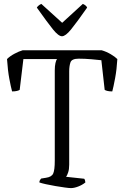

<svg xmlns="http://www.w3.org/2000/svg" viewBox="-20 -965 638 985"><path d="M344 0Q335 0 313 -3Q291 -6 264.5 -10.5Q238 -15 215.5 -20Q193 -25 182 -29Q182 -36 185 -41Q188 -46 191 -49L216 -53Q245 -57 253 -75Q261 -93 261 -140V-604Q261 -626 264.5 -641.5Q268 -657 273 -662H100L81 -504Q77 -501 67 -498.5Q57 -496 42 -496Q36 -518 28 -560Q20 -602 16 -662Q31 -677 54.5 -689.5Q78 -702 96 -707H502Q526 -700 548 -687Q570 -674 582 -662Q579 -609 570.5 -563.5Q562 -518 556 -496Q541 -496 531 -498.5Q521 -501 517 -504L500 -656Q484 -658 449.5 -661Q415 -664 384 -664Q348 -664 341.5 -645Q335 -626 335 -599V-120Q335 -96 329.5 -80Q324 -64 319 -58L412 -48Q417 -42 418 -29Q402 -16 381 -8Q360 0 344 0ZM298 -779Q280 -779 251.5 -814.5Q223 -850 169 -926Q171 -930 177 -935.5Q183 -941 192 -945L299 -848L405 -945Q423 -937 427 -926Q373 -849 344.5 -814Q316 -779 298 -779Z"/></svg>

Font: Texturina 72pt Light
Style: Regular
Weight: 300
Designer: Guillermo Torres Carreño
Foundry: Omnibus-Type
Version: Version 1.002; ttfautohint (v1.8.3)